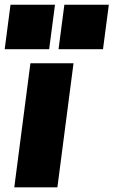

<svg xmlns="http://www.w3.org/2000/svg" viewBox="-62 -800 485 820"><path d="M-1 0 67.9 -529.8H252L183.1 0ZM402.8 -779.8 377.9 -589.8H188L212.9 -779.8ZM172.9 -779.8 147.9 -589.8H-42L-17.1 -779.8Z"/></svg>

Font: Cooper Hewitt
Style: Heavy Italic
Weight: 714
Designer: Village Type and Design LLC
Foundry: Cooper Hewitt Smithsonian Design Museum
Version: 1.000